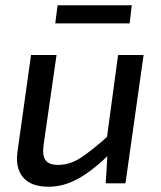

<svg xmlns="http://www.w3.org/2000/svg" viewBox="-20 -697 611 730"><path d="M195 -488 146 -148Q140 -106 153 -88Q166 -70 201 -70Q246 -70 288.5 -98Q331 -126 393 -182L404 -119Q339 -53 281.5 -20Q224 13 165 13Q97 13 67 -23.5Q37 -60 47 -124L98 -488ZM526 -488 457 0H382L390 -134L383 -148L429 -488ZM481 -677 473 -608H190L199 -677Z"/></svg>

Font: Exo 2 Medium
Style: Italic
Weight: 500
Italic angle: -8°
Designer: Natanael Gama
Foundry: Natanael Gama
Version: Version 2.010